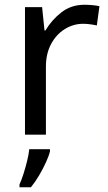

<svg xmlns="http://www.w3.org/2000/svg" viewBox="-20 -566 453 807"><path d="M335 -546Q350 -546 367.5 -544.5Q385 -543 398 -540L387 -459Q374 -462 358.5 -464Q343 -466 329 -466Q288 -466 252 -443.5Q216 -421 194.5 -380.5Q173 -340 173 -286V0H85V-536H157L167 -438H171Q197 -482 238 -514Q279 -546 335 -546ZM190 70Q186 88 173.5 115.5Q161 143 144.5 171Q128 199 110 221H62V209Q70 192 78.5 165.5Q87 139 94 110.5Q101 82 103 61H190Z"/></svg>

Font: Noto Sans Rejang
Style: Regular
Weight: 400
Designer: Monotype Design Team
Foundry: Monotype Imaging Inc.
Version: Version 2.001; ttfautohint (v1.8.4.7-5d5b)